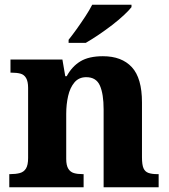

<svg xmlns="http://www.w3.org/2000/svg" viewBox="-20 -786 711 806"><path d="M19 0V-55H23Q46 -55 63 -59.5Q80 -64 89 -78.5Q98 -93 98 -123V-417Q98 -444 89.5 -458.5Q81 -473 65.5 -477Q50 -481 28 -481H24V-536H242L254 -466H260Q282 -507 317.5 -528.5Q353 -550 412 -550Q491 -550 533.5 -504Q576 -458 576 -356V-126Q576 -94 582.5 -79.5Q589 -65 603.5 -60Q618 -55 640 -55H646V0H415V-327Q415 -391 399.5 -426.5Q384 -462 342 -462Q311 -462 292.5 -440Q274 -418 266 -383Q258 -348 258 -308V-119Q258 -92 266.5 -78Q275 -64 290 -59.5Q305 -55 327 -55H331V0ZM268 -619Q283.2 -638 301.9 -664Q320.5 -690 338.2 -717Q355.9 -744 367 -766H532V-756Q522 -743 500.7 -723Q479.5 -703 450.9 -681Q422.3 -659 393.3 -639.5Q364.2 -620 340 -606H268Z"/></svg>

Font: Noto Serif Hentaigana EL
Style: Regular
Weight: 400
Designer: Kazuhiro Yamada
Foundry: nipponia
Version: Version 1.000